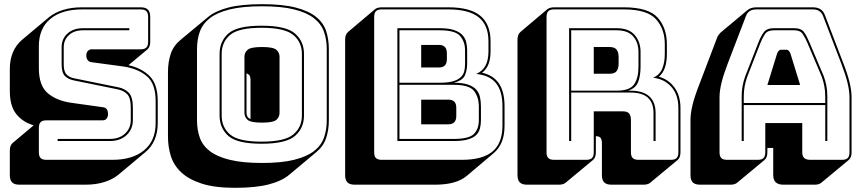

<svg xmlns="http://www.w3.org/2000/svg" viewBox="-20 -765 4125 919"><path d="M73 119Q49 119 38 108Q27 97 27 73V-44Q27 -57 30.5 -66Q34 -75 41 -81L141 -165Q88 -181 57.5 -219.5Q27 -258 27 -330V-435Q27 -480 42 -515Q57 -550 85 -574L215 -683Q242 -705 282 -717.5Q322 -730 373 -730H653Q677 -730 688 -719Q699 -708 699 -684V-565Q699 -552 695.5 -543Q692 -534 685 -528L595 -453Q658 -439 696.5 -400.5Q735 -362 735 -281V-176Q735 -131 720 -96Q705 -61 676 -37L547 71Q519 94 479 106.5Q439 119 389 119ZM518 0Q614 0 669.5 -45.5Q725 -91 725 -176V-281Q725 -365 682 -401Q639 -437 569 -447L420 -467Q407 -468 400 -477Q393 -486 393 -499Q393 -512 400 -520.5Q407 -529 420 -529H653Q672 -529 680.5 -537.5Q689 -546 689 -565V-684Q689 -703 680.5 -711.5Q672 -720 653 -720H373Q276 -720 221 -674.5Q166 -629 166 -544V-439Q166 -355 208.5 -319Q251 -283 321 -273L471 -252Q484 -251 490.5 -243Q497 -235 497 -218Q497 -206 490.5 -197.5Q484 -189 471 -189H202Q183 -189 174.5 -180.5Q166 -172 166 -153V-36Q166 -17 174.5 -8.5Q183 0 202 0ZM599 -630V-620H377Q335 -620 310 -597Q285 -574 285 -539V-457Q285 -422 299 -408Q313 -394 336 -390L547 -347Q577 -341 596.5 -321Q616 -301 616 -249V-191Q616 -147 586 -118.5Q556 -90 505 -90H256V-100H505Q551 -100 578.5 -125.5Q606 -151 606 -191V-249Q606 -296 589.5 -313.5Q573 -331 545 -337L334 -380Q308 -385 291.5 -400.5Q275 -416 275 -457V-539Q275 -579 303 -604.5Q331 -630 377 -630Z M1365 71Q1330 101 1267 117.5Q1204 134 1105 134Q1007 134 944.5 113.5Q882 93 846.5 59Q811 25 797.5 -19Q784 -63 784 -110V-421Q784 -467 797 -506.5Q810 -546 844 -574L974 -682Q1009 -712 1071.5 -728.5Q1134 -745 1234 -745Q1332 -745 1394.5 -729Q1457 -713 1492.5 -684.5Q1528 -656 1541 -616.5Q1554 -577 1554 -530V-189Q1554 -143 1541 -104Q1528 -65 1494 -37ZM1544 -189V-530Q1544 -576 1530.5 -613.5Q1517 -651 1482.5 -678Q1448 -705 1387.5 -720Q1327 -735 1234 -735Q1141 -735 1080 -720Q1019 -705 984.5 -678Q950 -651 936.5 -613.5Q923 -576 923 -530V-189Q923 -143 936.5 -105.5Q950 -68 984.5 -41.5Q1019 -15 1080 0Q1141 15 1234 15Q1327 15 1387.5 0Q1448 -15 1482.5 -41.5Q1517 -68 1530.5 -105.5Q1544 -143 1544 -189ZM1435 -212Q1435 -152 1392 -114.5Q1349 -77 1232 -77Q1115 -77 1073 -114.5Q1031 -152 1031 -212V-507Q1031 -567 1073 -604.5Q1115 -642 1232 -642Q1349 -642 1392 -604.5Q1435 -567 1435 -507ZM1041 -212Q1041 -156 1081 -121.5Q1121 -87 1232 -87Q1343 -87 1384 -121.5Q1425 -156 1425 -212V-507Q1425 -563 1384 -597.5Q1343 -632 1232 -632Q1121 -632 1081 -597.5Q1041 -563 1041 -507ZM1150 -225V-494Q1150 -513 1165 -526.5Q1180 -540 1234 -540Q1288 -540 1303 -526.5Q1318 -513 1318 -494V-225Q1318 -205 1303 -191.5Q1288 -178 1234 -178Q1180 -178 1165 -191.5Q1150 -205 1150 -225ZM1160 -225Q1160 -215 1164 -207.5Q1168 -200 1179 -195V-385Q1179 -395 1175 -402.5Q1171 -410 1160 -414Z M1678 119Q1654 119 1643 108Q1632 97 1632 73V-575Q1632 -588 1635.5 -597Q1639 -606 1646 -612L1775 -721Q1780 -725 1788.5 -727.5Q1797 -730 1807 -730H2126Q2230 -730 2279 -689.5Q2328 -649 2328 -567V-519Q2328 -484 2318.5 -459Q2309 -434 2290 -419L2287 -417Q2341 -405 2368 -365.5Q2395 -326 2395 -256V-164Q2395 -119 2382 -86.5Q2369 -54 2343 -32L2214 77Q2189 98 2151 108.5Q2113 119 2062 119ZM2191 0Q2290 0 2337.5 -40Q2385 -80 2385 -164V-256Q2385 -329 2354 -367Q2323 -405 2259 -411Q2289 -424 2303.5 -450.5Q2318 -477 2318 -519V-567Q2318 -645 2271 -682.5Q2224 -720 2126 -720H1807Q1788 -720 1779.5 -711.5Q1771 -703 1771 -684V-36Q1771 -17 1779.5 -8.5Q1788 0 1807 0ZM2151 -90H1882V-630H2085Q2126 -630 2152 -621.5Q2178 -613 2192 -598.5Q2206 -584 2211 -565Q2216 -546 2216 -524V-460Q2216 -430 2205.5 -405Q2195 -380 2152 -369Q2193 -369 2219 -360.5Q2245 -352 2259 -336.5Q2273 -321 2277.5 -300Q2282 -279 2282 -254V-190Q2282 -168 2277 -149.5Q2272 -131 2258.5 -118Q2245 -105 2219 -97.5Q2193 -90 2151 -90ZM2085 -620H1892V-369H2085Q2126 -369 2150 -376.5Q2174 -384 2186.5 -396.5Q2199 -409 2202.5 -425.5Q2206 -442 2206 -460V-524Q2206 -564 2183 -592Q2160 -620 2085 -620ZM1996 -550H2081Q2100 -550 2109.5 -540Q2119 -530 2119 -510V-482Q2119 -462 2109.5 -452Q2100 -442 2081 -442H1996ZM2152 -359H1892V-100H2151Q2226 -100 2249 -124.5Q2272 -149 2272 -190V-254Q2272 -299 2249.5 -329Q2227 -359 2152 -359ZM1996 -288H2126Q2145 -288 2154.5 -278.5Q2164 -269 2164 -249V-210Q2164 -190 2154.5 -180Q2145 -170 2126 -170H1996Z M2932 -620H2714V-331H2932Q2994 -331 3015 -361Q3036 -391 3036 -446V-516Q3036 -562 3010.5 -591Q2985 -620 2932 -620ZM2822 -540H2897Q2923 -540 2932 -526.5Q2941 -513 2941 -493V-459Q2941 -439 2932 -425.5Q2923 -412 2897 -412H2822ZM2714 -90H2704V-630H2932Q2990 -630 3018 -597.5Q3046 -565 3046 -516V-447Q3046 -401 3034 -371.5Q3022 -342 2986 -331H2997Q3058 -331 3088 -303.5Q3118 -276 3118 -224V-90H3108V-224Q3108 -273 3081 -297.5Q3054 -322 2997 -322H2714ZM2786 0Q2805 0 2813.5 -8.5Q2822 -17 2822 -36V-232H2962Q2983 -232 2991.5 -221.5Q3000 -211 3000 -189V-36Q3000 -17 3008.5 -8.5Q3017 0 3036 0H3191Q3210 0 3218.5 -8.5Q3227 -17 3227 -36V-248Q3227 -311 3193.5 -349Q3160 -387 3106 -393Q3137 -406 3149.5 -435.5Q3162 -465 3162 -507V-553Q3162 -627 3119.5 -673.5Q3077 -720 2965 -720H2632Q2613 -720 2604.5 -711.5Q2596 -703 2596 -684V-36Q2596 -17 2604.5 -8.5Q2613 0 2632 0ZM2818 1 2688 109Q2684 113 2675.5 116Q2667 119 2657 119H2503Q2479 119 2468 108Q2457 97 2457 73V-575Q2457 -588 2460.5 -597Q2464 -606 2471 -612L2600 -721Q2605 -725 2613.5 -727.5Q2622 -730 2632 -730H2965Q3084 -730 3128 -680.5Q3172 -631 3172 -553V-507Q3172 -470 3163 -442.5Q3154 -415 3134 -398H3133Q3180 -385 3208.5 -346Q3237 -307 3237 -248V-36Q3237 -23 3233.5 -14Q3230 -5 3223 1L3093 109Q3089 113 3080.5 116Q3072 119 3062 119H2907Q2883 119 2872 108Q2861 97 2861 73V-80Q2861 -96 2855 -104.5Q2849 -113 2833 -113H2832V-36Q2832 -23 2828.5 -14Q2825 -5 2818 1Z M3540 -303V-272H3930V-303Q3930 -330 3925.5 -353Q3921 -376 3914 -396L3845 -559Q3834 -585 3822 -602.5Q3810 -620 3782 -620H3684Q3654 -620 3642 -602.5Q3630 -585 3620 -560L3556 -396Q3549 -376 3544.5 -353Q3540 -330 3540 -303ZM3700 -510Q3704 -519 3708.5 -523Q3713 -527 3719 -527H3744Q3750 -527 3754.5 -523Q3759 -519 3763 -510L3810 -358H3653ZM3930 -90V-262H3540V-90H3530V-303Q3530 -331 3534.5 -354.5Q3539 -378 3547 -400L3611 -564Q3622 -592 3636 -611Q3650 -630 3684 -630H3782Q3815 -630 3828.5 -611Q3842 -592 3854 -563L3923 -400Q3931 -378 3935.5 -354.5Q3940 -331 3940 -303V-90ZM3643 -36V-176H3820V-36Q3820 -17 3829.5 -8.5Q3839 0 3859 0H4010Q4029 0 4037.5 -8.5Q4046 -17 4046 -36V-300Q4046 -330 4036.5 -369Q4027 -408 4007 -460L3920 -687Q3914 -704 3901.5 -712Q3889 -720 3870 -720H3601Q3581 -720 3568.5 -712Q3556 -704 3550 -687L3463 -460Q3443 -408 3433.5 -369Q3424 -330 3424 -300V-36Q3424 -17 3432.5 -8.5Q3441 0 3460 0H3607Q3626 0 3634.5 -8.5Q3643 -17 3643 -36ZM3509 109Q3505 113 3496.5 116Q3488 119 3478 119H3331Q3307 119 3296 108Q3285 97 3285 73V-191Q3285 -222 3294.5 -261.5Q3304 -301 3325 -355L3411 -581Q3414 -590 3418.5 -596.5Q3423 -603 3428 -608L3429 -609L3557 -716Q3565 -723 3576 -726.5Q3587 -730 3601 -730H3870Q3893 -730 3907.5 -720.5Q3922 -711 3929 -691L4016 -464Q4037 -410 4046.5 -370.5Q4056 -331 4056 -300V-36Q4056 -23 4052.5 -14Q4049 -5 4042 1L3912 109Q3908 113 3899.5 116Q3891 119 3881 119H3730Q3705 119 3693 107.5Q3681 96 3681 73V-57H3653V-36Q3653 -23 3649.5 -14Q3646 -5 3639 1Z"/></svg>

Font: Bungee Shade
Style: Regular
Weight: 400
Designer: David Jonathan Ross
Foundry: David Jonathan Ross
Version: Version 1.000;PS 1.0;hotconv 1.0.72;makeotf.lib2.5.5900